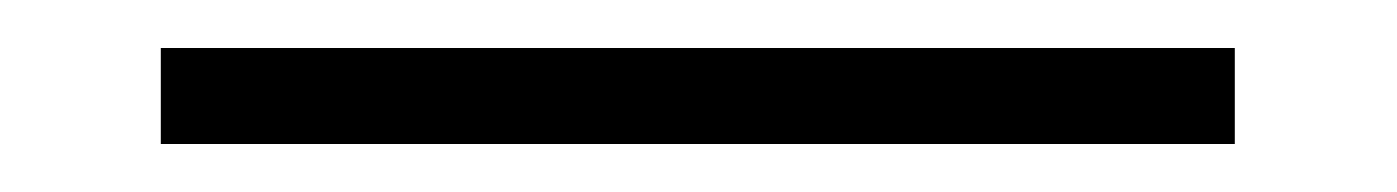

<svg xmlns="http://www.w3.org/2000/svg" viewBox="-20 -20 582 80"><path d="M47 40V0H494.5V40Z"/></svg>

Font: Encode Sans SC ExtraLight
Style: Regular
Weight: 250
Designer: Multiple Designers
Foundry: Impallari Type
Version: Version 3.002